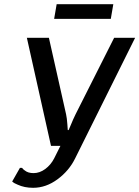

<svg xmlns="http://www.w3.org/2000/svg" viewBox="-20 -880 664 915"><path d="M238 -790 250 -860H520L508 -790ZM138 15Q96 15 64 0Q48 -6 38 -15L75 -80H85Q92 -71 99 -67Q114 -55 140 -55Q169 -55 195.5 -74.5Q222 -94 238 -125L268 -185H223L108 -700H213L295 -335Q299 -317 301 -288L303 -260H307L319 -288Q321 -293 328.5 -310.5Q336 -328 340 -335L524 -700H624L338 -125Q309 -66 254 -25.5Q199 15 138 15Z"/></svg>

Font: Scada
Style: Italic
Weight: 400
Italic angle: -10°
Designer: Jovanny Lemonad
Foundry: Jovanny Lemonad
Version: Version 4.100;PS 004.100;hotconv 1.0.88;makeotf.lib2.5.64775